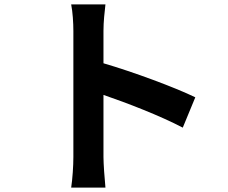

<svg xmlns="http://www.w3.org/2000/svg" viewBox="-20 -811 1040 874"><path d="M869 -368C777 -413 585 -484 451 -523V-670C451 -712 456 -756 460 -791H304C311 -756 314 -706 314 -670V-96C314 -56 310 4 304 43H460C456 3 451 -67 451 -96V-379C559 -342 709 -284 812 -230Z"/></svg>

Font: Noto Sans CJK JP Bold
Style: Regular
Weight: 700
Designer: Ryoko NISHIZUKA (kana & ideographs); Paul D. Hunt (Latin, Greek & Cyrillic); Wenlong ZHANG (bopomofo); Sandoll Communica
Foundry: Adobe Systems Incorporated
Version: Version 1.004;PS 1.004;hotconv 1.0.82;makeotf.lib2.5.63406